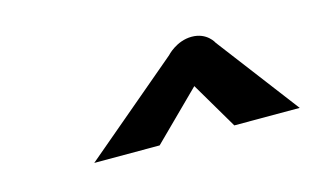

<svg xmlns="http://www.w3.org/2000/svg" viewBox="-38 -749 541 331"><g transform="rotate(-15 232.5 -583.5)"><path d="M299.2 -583.3 348.3 -500H465L354.2 -645.8C354.2 -645.8 344.2 -666.7 316.7 -666.7C289.2 -666.7 270.8 -645.8 270.8 -645.8L98.3 -500H215Z"/></g></svg>

Font: BoonHome
Style: Bold Oblique
Weight: 700
Italic angle: -12°
Designer: Sungsit Sawaiwan
Foundry: Sungsit Sawaiwan
Version: Version 0.2